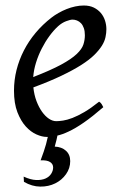

<svg xmlns="http://www.w3.org/2000/svg" viewBox="-20 -477 433 697"><path d="M234.9 107.9Q234.9 133.8 219.7 155.3Q204.6 176.8 180.4 188.7Q156.2 200.7 126.2 200.4Q96.2 200.2 66.9 183.1L65.9 164.1Q91.3 175.8 111.3 176.5Q131.3 177.2 145 171.1Q158.7 165 165.8 153.8Q172.9 142.6 172.9 130.9Q172.9 118.2 161.6 111.1Q150.4 104 127.4 105Q134.3 86.9 138.9 73Q143.6 59.1 147 46.9Q150.4 34.7 152.8 22.9L153.8 20H148.9Q132.8 20 112.3 11Q91.8 2 73.7 -17.8Q55.7 -37.6 43.2 -69.6Q30.8 -101.6 30.8 -147.9Q30.8 -186 40 -222.9Q49.3 -259.8 66.7 -293.7Q84 -327.6 109.4 -357.9Q134.8 -388.2 167 -413.1Q178.2 -421.9 192.4 -429.9Q206.5 -438 221.9 -444.1Q237.3 -450.2 253.2 -453.6Q269 -457 284.2 -457Q305.2 -457 320.6 -449.5Q335.9 -441.9 346.2 -429.7Q356.4 -417.5 361.3 -402.1Q366.2 -386.7 366.2 -371.1Q366.2 -357.4 363 -342.3Q359.9 -327.1 349.9 -311Q339.8 -294.9 322 -277.3Q304.2 -259.8 274.7 -241Q245.1 -222.2 202.6 -201.9Q160.2 -181.6 101.1 -159.7Q104 -132.3 112.5 -109.9Q121.1 -87.4 132.6 -71.3Q144 -55.2 157.5 -46.1Q170.9 -37.1 184.1 -37.1Q194.3 -37.1 209 -39.3Q223.6 -41.5 242.9 -48.8Q262.2 -56.2 286.4 -70.3Q310.5 -84.5 339.8 -107.9Q345.2 -105 349.4 -98.4Q353.5 -91.8 355 -87.9Q314.9 -53.2 284.2 -32Q253.4 -10.7 229 0.5Q206.5 11.2 188.5 15.1Q186.5 24.4 185.1 30.8Q182.1 43 178.7 55.2Q203.6 56.2 219.2 70.1Q234.9 84 234.9 107.9ZM190.9 -381.8Q174.8 -367.2 159.4 -346.2Q144 -325.2 131.6 -300.8Q119.1 -276.4 110.8 -249.8Q102.5 -223.1 100.6 -197.3Q164.6 -222.2 201.9 -242.4Q239.3 -262.7 258.3 -280.8Q277.3 -298.8 282.7 -315.4Q288.1 -332 288.1 -349.1Q288.1 -364.3 284.2 -375.2Q280.3 -386.2 273.9 -392.8Q267.6 -399.4 259.5 -402.6Q251.5 -405.8 243.2 -405.8Q235.4 -405.8 220.2 -400.1Q205.1 -394.5 190.9 -381.8Z"/></svg>

Font: Gentium Basic
Style: Italic
Weight: 400
Italic angle: -8°
Designer: J. Victor Gaultney and Annie Olsen
Foundry: SIL International
Version: Version 1.102; 2013; Maintenance release